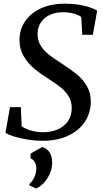

<svg xmlns="http://www.w3.org/2000/svg" viewBox="-20 -772 572 1068"><path d="M10.5 -33.5 35.5 -176H96L100.5 -69.5Q120.5 -55 153 -45.8Q185.5 -36.5 220.5 -36.5Q264 -36.5 300 -51.8Q336 -67 357.5 -97.5Q379 -128 379 -171.5Q379 -206 363.2 -233.5Q347.5 -261 321.2 -283Q295 -305 253.5 -331Q203.5 -362.5 169.2 -391.2Q135 -420 111.8 -459.5Q88.5 -499 88.5 -548.5Q88.5 -610 121.5 -656.2Q154.5 -702.5 211 -727Q267.5 -751.5 336 -751.5Q401 -751.5 448.2 -740Q495.5 -728.5 520.5 -712.5L496.5 -578.5H437.5L432 -677.5Q416 -689.5 389.2 -696.8Q362.5 -704 328 -704Q291 -704 259.2 -690Q227.5 -676 208.2 -648.5Q189 -621 189 -583Q189 -545.5 207 -517.2Q225 -489 252 -468Q279 -447 329.5 -414.5Q379 -382 410.5 -355.8Q442 -329.5 463.5 -292.5Q485 -255.5 485 -208Q485 -144 451.8 -94.2Q418.5 -44.5 358.2 -16.8Q298 11 219 11Q175 11 131.5 4Q88 -3 55.5 -13.5Q23 -24 10.5 -33.5ZM144 250.5Q159.5 238.5 170.8 213.8Q182 189 182 166.5Q182 146 173.5 130Q165 114 150 109.5V82.5L215 45.5Q244 55.5 257 77.5Q270 99.5 270 133Q270 164.5 257 194.2Q244 224 223.2 245.8Q202.5 267.5 180.5 276.5L144 259.5Z"/></svg>

Font: Merriweather Text
Style: Italic
Weight: 400
Italic angle: -7.8°
Designer: Eben Sorkin
Foundry: Eben Sorkin
Version: Version 2.100